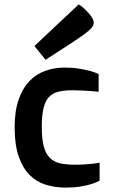

<svg xmlns="http://www.w3.org/2000/svg" viewBox="-20 -831 511 864"><path d="M45.9 -257.8Q45.9 -331.1 63.7 -382.3Q81.5 -433.6 112.1 -465.6Q142.6 -497.6 183.6 -512.2Q224.6 -526.9 271 -526.9Q306.6 -526.9 335 -522.2Q363.3 -517.6 383.3 -512.2Q406.7 -505.9 423.8 -498V-418Q407.2 -419.4 387.7 -421.4Q371.1 -422.4 350.1 -423.6Q329.1 -424.8 306.2 -424.8Q269.5 -424.8 243.2 -418.5Q216.8 -412.1 200.2 -394.3Q183.6 -376.5 175.8 -344Q168 -311.5 168 -258.8Q168 -205.1 177 -171.9Q186 -138.7 204.6 -120.4Q223.1 -102.1 251 -95.9Q278.8 -89.8 316.9 -89.8Q340.8 -89.8 361.1 -91.1Q381.3 -92.3 396.5 -94.2Q414.1 -96.2 428.2 -99.1V-18.1Q412.6 -9.3 390.1 -2.4Q371.1 3.4 342.3 8.3Q313.5 13.2 274.9 13.2Q227.5 13.2 185.8 0.2Q144 -12.7 113 -43.9Q82 -75.2 64 -127.2Q45.9 -179.2 45.9 -257.8ZM134.8 -624 334 -811Q340.3 -807.6 348.1 -801.8Q355 -796.4 363.5 -788.1Q372.1 -779.8 382.8 -767.1Q392.1 -755.9 397 -746.6Q401.9 -737.3 401.9 -729Q401.9 -716.8 390.9 -704.3Q379.9 -691.9 355 -673.8Q348.1 -668.9 337.4 -661.6Q326.7 -654.3 313.5 -645.5Q300.3 -636.7 285.6 -627.2Q271 -617.7 256.8 -608.4Q223.1 -586.4 185.1 -562Z"/></svg>

Font: Doppio One
Style: Regular
Weight: 400
Designer: Szymon Celej
Foundry: Szymon Celej
Version: Version 1.002